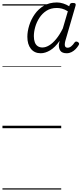

<svg xmlns="http://www.w3.org/2000/svg" viewBox="-20 -1045 665 1565"><path d="M312 -611Q261 -611 232 -647Q203 -683 203 -745Q203 -789 218 -837.5Q233 -886 263 -929Q293 -972 338 -998.5Q383 -1025 444 -1025Q469 -1025 495.5 -1016.5Q522 -1008 544 -994L548 -1006Q551 -1015 557 -1018Q563 -1021 574 -1021Q590 -1021 594.5 -1015.5Q599 -1010 596 -999L512 -710Q508 -694 508 -681.5Q508 -669 513.5 -662.5Q519 -656 531 -656Q546 -656 560.5 -667.5Q575 -679 588 -699Q592 -704 598 -706Q604 -708 614 -703Q623 -697 624.5 -691Q626 -685 621 -677Q611 -660 596.5 -645Q582 -630 563.5 -620.5Q545 -611 524 -611Q487 -611 472.5 -630.5Q458 -650 460 -683Q462 -691 463 -698Q464 -705 466 -712Q429 -659 389 -635Q349 -611 312 -611ZM256 -750Q256 -722 263.5 -701Q271 -680 287 -669Q303 -658 326 -658Q352 -658 380.5 -675Q409 -692 437.5 -726.5Q466 -761 492 -813L533 -953Q507 -969 485.5 -974.5Q464 -980 443 -980Q394 -980 359 -957.5Q324 -935 301 -899.5Q278 -864 267 -824.5Q256 -785 256 -750ZM0 490H479V500H0ZM0 -20H479V0H0ZM0 -505H479V-500H0ZM0 -1010H479V-1000H0Z"/></svg>

Font: Playwrite TZ Guides
Style: Regular
Weight: 400
Designer: Veronika Burian, José Scaglione
Foundry: TypeTogether
Version: Version 1.003